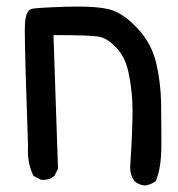

<svg xmlns="http://www.w3.org/2000/svg" viewBox="-20 -434 540 582"><path d="M369.6 -213.9Q359.4 -262.2 332 -290Q305.2 -318.4 279.1 -323Q252.9 -327.6 142.1 -327.6L155.8 77.1L145 99.1Q130.9 111.3 111.3 111.3Q108.4 111.3 104 110.8L82 99.6L81.1 98.1Q64.5 64.5 64.5 22.9Q64.5 15.1 64.9 6.8Q55.2 -269.5 55.2 -341.8Q55.2 -356.9 55.7 -363.3Q58.6 -402.8 76.2 -407.2Q91.3 -410.6 180.2 -413.6Q198.7 -414.1 215.8 -414.1Q277.8 -414.1 311 -405.8Q353.5 -394.5 396.5 -348.4Q439.5 -302.2 453.6 -242.7Q467.3 -183.1 468.3 -122.3Q469.2 -61.5 469.2 5.9Q469.2 73.2 452.6 114.7Q436.5 126.5 418.9 128.4Q400.9 126.5 387.7 115.2Q374.5 97.7 374.5 74.2Q374.5 74.2 374.5 73.7Q381.8 -39.1 381.8 -97.9Q381.8 -156.7 369.6 -213.9Z"/></svg>

Font: Bakudai
Style: Medium
Weight: 500
Version: Version 1.48